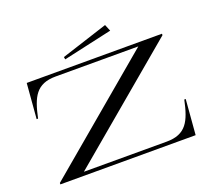

<svg xmlns="http://www.w3.org/2000/svg" viewBox="-143 -1070 1395 1258"><g transform="rotate(-20 554.5 -440.5)"><path d="M73 0H1016L1036 -245H1026C996 -104 960 -25 823 -25H246L1036 -690V-700H93L73 -455H83C113 -596 149 -675 286 -675H862L73 -10ZM724 -835 705 -881 380 -776 383 -759Z"/></g></svg>

Font: Sprat Extended
Style: Regular
Weight: 400
Width: 9
Designer: Ethan Nakache
Foundry: Collletttivo
Version: Version 2.000;Glyphs 3.2 (3217)